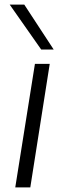

<svg xmlns="http://www.w3.org/2000/svg" viewBox="-20 -810 285 830"><path d="M111 0H46L131 -534H195ZM158 -596 22 -790H85L212 -596Z"/></svg>

Font: Georama Expanded Light
Style: Italic
Weight: 300
Width: 7
Italic angle: -9°
Designer: Jean-Baptiste Levee
Foundry: Production Type
Version: Version 1.000